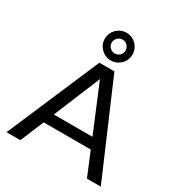

<svg xmlns="http://www.w3.org/2000/svg" viewBox="-217 -1111 1184 1261"><g transform="rotate(30 375.0 -480.0)"><path d="M432 -700H318L18 0H123L197 -178H554L628 0H733ZM375 -750C433 -750 480 -797 480 -855C480 -913 433 -960 375 -960C317 -960 270 -913 270 -855C270 -797 317 -750 375 -750ZM375 -803C346 -803 322 -826 322 -855C322 -884 346 -908 375 -908C404 -908 427 -884 427 -855C427 -826 404 -803 375 -803ZM229 -256 375 -609 522 -256Z"/></g></svg>

Font: Gully
Style: Regular
Weight: 400
Designer: jaikishan Patel
Foundry: MagicType
Version: Version 1.000;Glyphs 3.2 (3242)